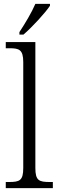

<svg xmlns="http://www.w3.org/2000/svg" viewBox="-20 -979 305 999"><path d="M81 -812V-799H102C148 -838 217 -914 240 -949V-959H164C145 -914 110 -856 81 -812ZM10 0H255V-32H240C183 -32 164 -39 164 -105V-760H10V-728H30C79 -728 101 -721 101 -656V-105C101 -39 82 -32 26 -32H10Z"/></svg>

Font: Noto Serif Sinhala SemiCondensed Light
Style: Regular
Weight: 300
Width: 4
Designer: Jelle Bosma - Monotype Design Team
Foundry: Monotype Imaging Inc.
Version: Version 2.007